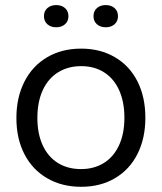

<svg xmlns="http://www.w3.org/2000/svg" viewBox="-20 -724 634 753"><path d="M44.3 -261.3Q44.3 -341.3 75.4 -403Q106.4 -464.7 164.1 -499Q221.7 -533.3 298.3 -533.3Q373 -533.3 430.3 -499.9Q487.6 -466.6 518.9 -405.2Q550.1 -343.9 550.1 -262Q550.1 -182 519.4 -120.6Q488.7 -59.3 431.4 -25.4Q374.1 8.6 298.3 8.6Q222.9 8.6 165.2 -24.8Q107.6 -58.1 75.9 -119.1Q44.3 -180.1 44.3 -261.3ZM467.9 -262Q467.9 -324.1 447.4 -369.9Q426.9 -415.7 388.6 -440.1Q350.3 -464.6 298.3 -464.6Q247 -464.6 208 -440.5Q169 -416.4 147.8 -370.6Q126.6 -324.9 126.6 -261.3Q126.6 -199.9 147.4 -154.4Q168.3 -109 206.9 -84.9Q245.6 -60.9 297.6 -60.9Q348.9 -60.9 387.1 -84.6Q425.4 -108.3 446.6 -153.7Q467.9 -199.1 467.9 -262ZM346.7 -660.6Q346.7 -680.6 360.2 -692.4Q373.7 -704.1 394.7 -704.1Q415.7 -704.1 429.2 -692.4Q442.7 -680.6 442.7 -660.6Q442.7 -640.6 429.2 -628.8Q415.7 -617 394.7 -617Q373.7 -617 360.2 -628.8Q346.7 -640.6 346.7 -660.6ZM152.4 -660.6Q152.4 -680.6 165.9 -692.4Q179.4 -704.1 200.4 -704.1Q221.4 -704.1 234.9 -692.4Q248.4 -680.6 248.4 -660.6Q248.4 -640.6 234.9 -628.8Q221.4 -617 200.4 -617Q179.4 -617 165.9 -628.8Q152.4 -640.6 152.4 -660.6Z"/></svg>

Font: Mona Sans VF XLt
Style: Regular
Weight: 200
Designer: Deni Anggara
Foundry: GitHub
Version: Version 2.000;Glyphs 3.2.3 (3260)